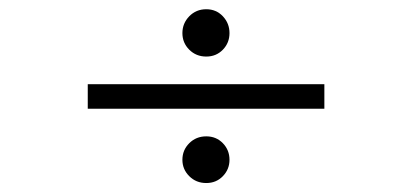

<svg xmlns="http://www.w3.org/2000/svg" viewBox="-20 -474 910 424"><path d="M486.8 -400.9Q486.8 -379.4 472.2 -364.3Q457.5 -349.1 435.5 -349.1Q413.1 -349.1 397.9 -364.3Q382.8 -379.4 382.8 -400.9Q382.8 -422.4 397.9 -438Q413.1 -453.6 435.5 -453.6Q457.5 -453.6 472.2 -438Q486.8 -422.4 486.8 -400.9ZM696.3 -233.9H173.8V-288.1H696.3ZM486.8 -121.1Q486.8 -100.1 472.2 -85Q457.5 -69.8 435.5 -69.8Q413.1 -69.8 397.9 -85Q382.8 -100.1 382.8 -121.1Q382.8 -142.6 397.9 -157.7Q413.1 -172.9 435.5 -172.9Q457.5 -172.9 472.2 -157.7Q486.8 -142.6 486.8 -121.1Z"/></svg>

Font: Scheherazade New Rohingya
Style: Regular
Weight: 400
Designer: SIL International
Foundry: SIL International
Version: Version 3.000 ; LngRng